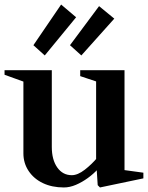

<svg xmlns="http://www.w3.org/2000/svg" viewBox="-29 -809 651 845"><path d="M252 16Q200 16 160 -3Q120 -22 97 -56.5Q74 -91 74 -134V-462L85 -446L-9 -480V-500H199V-162Q199 -106 223 -72Q247 -38 287 -38Q313 -38 344 -62Q375 -86 400 -116L394 -98V-462L405 -447L324 -474V-500H519V-49L507 -62L602 -49V-24L411 16L401 6L396 -72L402 -65Q383 -44 357.5 -25.5Q332 -7 305 4.5Q278 16 252 16ZM329 -565 279 -610 407 -782 474 -727ZM168 -565 118 -610 240 -789 306 -733Z"/></svg>

Font: Wittgenstein SemiBold
Style: Regular
Weight: 600
Designer: Jörg Drees
Foundry: Jörg Drees
Version: Version 1.500